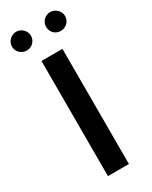

<svg xmlns="http://www.w3.org/2000/svg" viewBox="-191 -750 628 794"><g transform="rotate(-30 123.0 -353.5)"><path d="M171.9 0H71.8V-549.8H171.9ZM86.4 -662.1Q86.4 -652.8 82.8 -644.5Q79.1 -636.2 73 -630.1Q66.9 -624 58.6 -620.6Q50.3 -617.2 41.5 -617.2Q32.2 -617.2 23.9 -620.6Q15.6 -624 9.3 -630.1Q2.9 -636.2 -0.7 -644.5Q-4.4 -652.8 -4.4 -662.1Q-4.4 -670.9 -0.7 -679.2Q2.9 -687.5 9.3 -693.6Q15.6 -699.7 23.9 -703.4Q32.2 -707 41.5 -707Q50.3 -707 58.6 -703.4Q66.9 -699.7 73 -693.6Q79.1 -687.5 82.8 -679.2Q86.4 -670.9 86.4 -662.1ZM249.5 -662.1Q249.5 -652.8 245.8 -644.5Q242.2 -636.2 235.8 -630.1Q229.5 -624 221.2 -620.6Q212.9 -617.2 203.6 -617.2Q194.3 -617.2 186 -620.6Q177.7 -624 171.6 -630.1Q165.5 -636.2 162.1 -644.5Q158.7 -652.8 158.7 -662.1Q158.7 -670.9 162.1 -679.2Q165.5 -687.5 171.6 -693.6Q177.7 -699.7 186 -703.4Q194.3 -707 203.6 -707Q212.9 -707 221.2 -703.4Q229.5 -699.7 235.8 -693.6Q242.2 -687.5 245.8 -679.2Q249.5 -670.9 249.5 -662.1Z"/></g></svg>

Font: Bruno Ace
Style: Regular
Weight: 400
Designer: Astigmatic (AOETI)
Foundry: Astigmatic (AOETI)
Version: Version 1.000